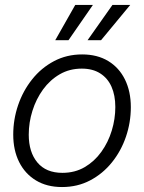

<svg xmlns="http://www.w3.org/2000/svg" viewBox="-20 -755 590 786"><path d="M233.9 10.7Q171.9 10.7 127.2 -16.4Q82.5 -43.5 58.3 -91.8Q34.2 -140.1 34.2 -204.1Q34.2 -266.1 54.2 -324.7Q74.2 -383.3 111.6 -430.2Q148.9 -477.1 200.9 -504.6Q252.9 -532.2 316.4 -532.2Q378.4 -532.2 423.1 -505.1Q467.8 -478 491.7 -429.2Q515.6 -380.4 515.6 -316.4Q515.6 -253.9 495.6 -195.3Q475.6 -136.7 438.2 -90.3Q400.9 -43.9 349.1 -16.6Q297.4 10.7 233.9 10.7ZM235.4 -47.4Q286.6 -47.4 326.7 -70.8Q366.7 -94.2 394.8 -133.3Q422.9 -172.4 437.5 -220.2Q452.1 -268.1 452.1 -316.9Q452.1 -364.7 436.5 -399.9Q420.9 -435.1 390.1 -454.6Q359.4 -474.1 314.9 -474.1Q264.6 -474.1 224.6 -450.9Q184.6 -427.7 156.2 -388.7Q127.9 -349.6 112.8 -301.5Q97.7 -253.4 97.7 -203.6Q97.7 -132.3 133.1 -89.8Q168.5 -47.4 235.4 -47.4ZM260.3 -590.3H206.1L288.1 -734.9H360.4ZM393.6 -590.3H338.4L440.4 -734.9H513.2Z"/></svg>

Font: Inter 28pt Light
Style: Italic
Weight: 300
Italic angle: -9.3988°
Designer: Rasmus Andersson
Foundry: rsms
Version: Version 4.001;git-66647c0bb